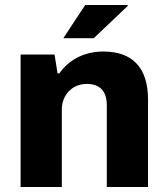

<svg xmlns="http://www.w3.org/2000/svg" viewBox="-20 -744 669 764"><path d="M232 -592H353L489 -721L488 -724H319ZM62 0H226V-308C226 -366 267 -410 325 -410C376 -410 405 -383 405 -325V0H569V-348C569 -477 505 -539 391 -539C316 -539 255 -507 216 -452H209L197 -527H62Z"/></svg>

Font: Archivo ExtraBold
Style: Regular
Weight: 800
Designer: Hector Gatti
Foundry: Omnibus-Type
Version: Version 2.001